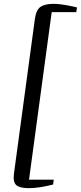

<svg xmlns="http://www.w3.org/2000/svg" viewBox="-20 -849 420 999"><path d="M129 130Q82.5 130 64.5 114Q46.5 98 53 51.5L161.5 -750.5Q168 -798 191 -813.5Q214 -829 259 -829Q275.5 -829 292 -827Q308.5 -825 324.5 -822.2Q340.5 -819.5 355 -816.2Q369.5 -813 380.5 -810.5L377 -786H249L131 86H259.5L256.5 111Q226 119 193.2 124.5Q160.5 130 129 130Z"/></svg>

Font: Merriweather 120pt
Style: Italic
Weight: 400
Italic angle: -7.8°
Version: Version 2.101